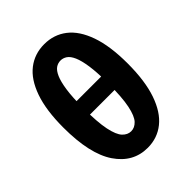

<svg xmlns="http://www.w3.org/2000/svg" viewBox="-229 -940 1082 1082"><g transform="rotate(-45 312.0 -399.0)"><path d="M312 14Q196 14 126 -89.5Q56 -193 56 -403Q56 -541 88 -632Q120 -723 177.5 -767.5Q235 -812 312 -812Q389 -812 446.5 -767.5Q504 -723 536 -632Q568 -541 568 -403Q568 -263 536 -170.5Q504 -78 446.5 -32Q389 14 312 14ZM312 -118Q340 -118 362.5 -141.5Q385 -165 398 -227Q411 -289 411 -403Q411 -488 403 -542.5Q395 -597 381.5 -627.5Q368 -658 350 -670Q332 -682 312 -682Q291 -682 273.5 -670Q256 -658 242.5 -627.5Q229 -597 221 -542.5Q213 -488 213 -403Q213 -289 226 -227Q239 -165 261.5 -141.5Q284 -118 312 -118ZM143 -349V-456H481V-349Z"/></g></svg>

Font: Noto Sans TC ExtraBold
Style: Regular
Weight: 800
Designer: Ryoko NISHIZUKA  (kana, bopomofo & ideographs); Paul D. Hunt (Latin, Greek & Cyrillic); Sandoll Communications , Soo-you
Foundry: Adobe
Version: Version 2.004-H2;hotconv 1.0.118;makeotfexe 2.5.65603